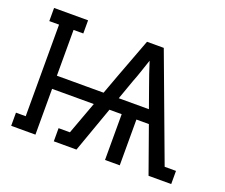

<svg xmlns="http://www.w3.org/2000/svg" viewBox="-92 -658 934 796"><g transform="rotate(20 375.0 -260.0)"><path d="M22 0V-58H65V-462H22V-520H172V-462H129V-260H335L367 -347L432 -520H506L678 -58H728V0H628L556 -202H501V0H436V-202H382L310 0H210V-58H260L313 -202H129V0ZM402 -260H535L504 -347Q495 -372 486 -398Q477 -424 469 -450Q460 -424 451.5 -398Q443 -372 433 -347Z"/></g></svg>

Font: Iosevka Etoile Light
Style: Regular
Weight: 300
Designer: Belleve Invis
Foundry: Belleve Invis
Version: Version 25.0.1; ttfautohint (v1.8.4)